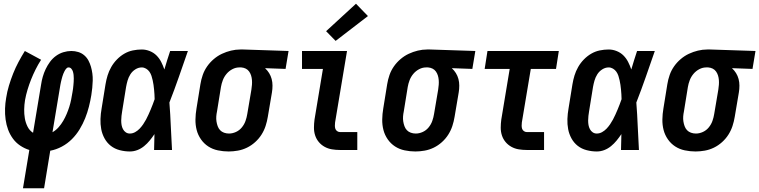

<svg xmlns="http://www.w3.org/2000/svg" viewBox="-20 -803 4065 1028"><path d="M103 205 137 0Q111 -8 88 -23.5Q65 -39 49 -61Q33 -83 23.5 -108.5Q14 -134 10 -163Q6 -192 7 -221.5Q8 -251 13 -279Q18 -312 28 -345Q38 -378 50.5 -409.5Q63 -441 79 -471Q95 -501 113 -530L200 -483Q184 -458 170.5 -431Q157 -404 146.5 -377.5Q136 -351 127.5 -323Q119 -295 114 -267Q110 -242 109.5 -217.5Q109 -193 113 -169.5Q117 -146 127.5 -125Q138 -104 157 -92L200 -350Q203 -371 209 -392Q215 -413 224.5 -433Q234 -453 247.5 -471.5Q261 -490 279.5 -503.5Q298 -517 319.5 -523.5Q341 -530 362 -530Q381 -530 399 -524.5Q417 -519 431 -507Q445 -495 453.5 -479Q462 -463 467 -445.5Q472 -428 474.5 -409.5Q477 -391 476.5 -371.5Q476 -352 474 -332.5Q472 -313 469 -294Q464 -263 456 -231.5Q448 -200 436 -170Q424 -140 406.5 -111Q389 -82 365 -58Q341 -34 311 -18Q281 -2 249 4L216 205ZM261 -95Q261 -95 261 -95Q261 -95 261 -95Q280 -106 294 -122Q308 -138 318.5 -156Q329 -174 337 -193Q345 -212 351 -231Q357 -250 361 -270Q365 -290 368 -309Q370 -318 371 -327.5Q372 -337 373 -346.5Q374 -356 374.5 -365Q375 -374 375 -383.5Q375 -393 374 -402Q373 -411 370.5 -419.5Q368 -428 362 -435Q356 -442 347 -442Q340 -442 334.5 -435.5Q329 -429 325.5 -422Q322 -415 319 -408Q316 -401 314 -393.5Q312 -386 310 -379Q308 -372 306.5 -364.5Q305 -357 303.5 -350Q302 -343 301 -335Q291 -275 281 -215Q271 -155 261 -95Z M675 8Q648 8 621 1Q594 -6 573.5 -22Q553 -38 540 -61.5Q527 -85 522 -111.5Q517 -138 518 -166Q519 -194 524 -222L545 -352Q549 -376 556 -399Q563 -422 575.5 -444Q588 -466 606 -484.5Q624 -503 645.5 -515.5Q667 -528 691 -533Q715 -538 739 -538Q761 -538 782 -529.5Q803 -521 818 -506Q833 -491 843 -471.5Q853 -452 860 -431Q867 -456 875 -480.5Q883 -505 891 -530H986Q962 -461 938 -392Q914 -323 887 -254Q892 -191 894.5 -127.5Q897 -64 901 0H805Q806 -21 806 -42Q806 -63 807 -85Q795 -67 781.5 -50.5Q768 -34 751.5 -20.5Q735 -7 715.5 0.5Q696 8 675 8ZM675 -88Q690 -88 703.5 -95.5Q717 -103 727.5 -114Q738 -125 746.5 -137.5Q755 -150 762 -163Q769 -176 775 -189.5Q781 -203 787 -217Q793 -231 798 -244.5Q803 -258 808 -272Q808 -285 807 -297.5Q806 -310 805 -323Q804 -336 802 -348.5Q800 -361 797.5 -373Q795 -385 791 -397Q787 -409 780 -419Q773 -429 762 -435.5Q751 -442 739 -442Q721 -442 704.5 -431.5Q688 -421 678 -405Q668 -389 663 -371.5Q658 -354 655 -337L634 -207Q632 -195 630.5 -182.5Q629 -170 629 -157.5Q629 -145 631 -133.5Q633 -122 638.5 -111.5Q644 -101 653.5 -94.5Q663 -88 675 -88Z M1204 8Q1175 8 1146.5 2Q1118 -4 1095 -19Q1072 -34 1056 -57Q1040 -80 1033 -107Q1026 -134 1026.5 -163.5Q1027 -193 1032 -222L1053 -352Q1057 -377 1065.5 -401.5Q1074 -426 1089 -447.5Q1104 -469 1124.5 -486.5Q1145 -504 1168.5 -515Q1192 -526 1217 -532Q1242 -538 1267 -538Q1271 -538 1275 -538Q1279 -538 1283 -538L1525 -530L1509 -434L1399 -438Q1412 -426 1421 -411.5Q1430 -397 1434.5 -380Q1439 -363 1439 -344.5Q1439 -326 1436 -308L1414 -178Q1410 -153 1402 -128.5Q1394 -104 1380 -82Q1366 -60 1346 -42Q1326 -24 1302.5 -12.5Q1279 -1 1253.5 3.5Q1228 8 1204 8ZM1206 -88Q1225 -88 1243.5 -96.5Q1262 -105 1275 -121Q1288 -137 1294.5 -155.5Q1301 -174 1304 -193L1326 -323Q1328 -336 1329 -349Q1330 -362 1329 -374.5Q1328 -387 1324.5 -398.5Q1321 -410 1314 -420Q1307 -430 1296 -435.5Q1285 -441 1272 -442H1267Q1265 -442 1263.5 -442Q1262 -442 1261 -442Q1242 -442 1224 -432.5Q1206 -423 1193 -407.5Q1180 -392 1173 -373.5Q1166 -355 1163 -337L1142 -207Q1139 -193 1138 -179.5Q1137 -166 1139 -153Q1141 -140 1145.5 -127.5Q1150 -115 1158.5 -106Q1167 -97 1179.5 -92.5Q1192 -88 1206 -88Z M1800 0Q1778 0 1757 -3.5Q1736 -7 1718 -17Q1700 -27 1687 -42.5Q1674 -58 1667.5 -77.5Q1661 -97 1661 -119Q1661 -141 1664 -163L1709 -434H1597V-530H1838L1774 -147Q1773 -138 1773 -129.5Q1773 -121 1775.5 -113.5Q1778 -106 1785 -101Q1792 -96 1800 -96H1893V0ZM1777 -584 1726 -636 1886 -783 1950 -717Z M2204 8Q2175 8 2146.5 2Q2118 -4 2095 -19Q2072 -34 2056 -57Q2040 -80 2033 -107Q2026 -134 2026.5 -163.5Q2027 -193 2032 -222L2053 -352Q2057 -377 2065.5 -401.5Q2074 -426 2089 -447.5Q2104 -469 2124.5 -486.5Q2145 -504 2168.5 -515Q2192 -526 2217 -532Q2242 -538 2267 -538Q2271 -538 2275 -538Q2279 -538 2283 -538L2525 -530L2509 -434L2399 -438Q2412 -426 2421 -411.5Q2430 -397 2434.5 -380Q2439 -363 2439 -344.5Q2439 -326 2436 -308L2414 -178Q2410 -153 2402 -128.5Q2394 -104 2380 -82Q2366 -60 2346 -42Q2326 -24 2302.5 -12.5Q2279 -1 2253.5 3.5Q2228 8 2204 8ZM2206 -88Q2225 -88 2243.5 -96.5Q2262 -105 2275 -121Q2288 -137 2294.5 -155.5Q2301 -174 2304 -193L2326 -323Q2328 -336 2329 -349Q2330 -362 2329 -374.5Q2328 -387 2324.5 -398.5Q2321 -410 2314 -420Q2307 -430 2296 -435.5Q2285 -441 2272 -442H2267Q2265 -442 2263.5 -442Q2262 -442 2261 -442Q2242 -442 2224 -432.5Q2206 -423 2193 -407.5Q2180 -392 2173 -373.5Q2166 -355 2163 -337L2142 -207Q2139 -193 2138 -179.5Q2137 -166 2139 -153Q2141 -140 2145.5 -127.5Q2150 -115 2158.5 -106Q2167 -97 2179.5 -92.5Q2192 -88 2206 -88Z M2800 0Q2778 0 2757 -3.5Q2736 -7 2718 -17Q2700 -27 2687 -42.5Q2674 -58 2667.5 -77.5Q2661 -97 2661 -119Q2661 -141 2664 -163L2709 -434H2575L2590 -530H2972L2957 -434H2822L2774 -147Q2773 -138 2773 -129.5Q2773 -121 2775.5 -113.5Q2778 -106 2785 -101Q2792 -96 2800 -96H2893V0Z M3175 8Q3148 8 3121 1Q3094 -6 3073.5 -22Q3053 -38 3040 -61.5Q3027 -85 3022 -111.5Q3017 -138 3018 -166Q3019 -194 3024 -222L3045 -352Q3049 -376 3056 -399Q3063 -422 3075.5 -444Q3088 -466 3106 -484.5Q3124 -503 3145.5 -515.5Q3167 -528 3191 -533Q3215 -538 3239 -538Q3261 -538 3282 -529.5Q3303 -521 3318 -506Q3333 -491 3343 -471.5Q3353 -452 3360 -431Q3367 -456 3375 -480.5Q3383 -505 3391 -530H3486Q3462 -461 3438 -392Q3414 -323 3387 -254Q3392 -191 3394.5 -127.5Q3397 -64 3401 0H3305Q3306 -21 3306 -42Q3306 -63 3307 -85Q3295 -67 3281.5 -50.5Q3268 -34 3251.5 -20.5Q3235 -7 3215.5 0.5Q3196 8 3175 8ZM3175 -88Q3190 -88 3203.5 -95.5Q3217 -103 3227.5 -114Q3238 -125 3246.5 -137.5Q3255 -150 3262 -163Q3269 -176 3275 -189.5Q3281 -203 3287 -217Q3293 -231 3298 -244.5Q3303 -258 3308 -272Q3308 -285 3307 -297.5Q3306 -310 3305 -323Q3304 -336 3302 -348.5Q3300 -361 3297.5 -373Q3295 -385 3291 -397Q3287 -409 3280 -419Q3273 -429 3262 -435.5Q3251 -442 3239 -442Q3221 -442 3204.5 -431.5Q3188 -421 3178 -405Q3168 -389 3163 -371.5Q3158 -354 3155 -337L3134 -207Q3132 -195 3130.5 -182.5Q3129 -170 3129 -157.5Q3129 -145 3131 -133.5Q3133 -122 3138.5 -111.5Q3144 -101 3153.5 -94.5Q3163 -88 3175 -88Z M3704 8Q3675 8 3646.5 2Q3618 -4 3595 -19Q3572 -34 3556 -57Q3540 -80 3533 -107Q3526 -134 3526.5 -163.5Q3527 -193 3532 -222L3553 -352Q3557 -377 3565.5 -401.5Q3574 -426 3589 -447.5Q3604 -469 3624.5 -486.5Q3645 -504 3668.5 -515Q3692 -526 3717 -532Q3742 -538 3767 -538Q3771 -538 3775 -538Q3779 -538 3783 -538L4025 -530L4009 -434L3899 -438Q3912 -426 3921 -411.5Q3930 -397 3934.5 -380Q3939 -363 3939 -344.5Q3939 -326 3936 -308L3914 -178Q3910 -153 3902 -128.5Q3894 -104 3880 -82Q3866 -60 3846 -42Q3826 -24 3802.5 -12.5Q3779 -1 3753.5 3.5Q3728 8 3704 8ZM3706 -88Q3725 -88 3743.5 -96.5Q3762 -105 3775 -121Q3788 -137 3794.5 -155.5Q3801 -174 3804 -193L3826 -323Q3828 -336 3829 -349Q3830 -362 3829 -374.5Q3828 -387 3824.5 -398.5Q3821 -410 3814 -420Q3807 -430 3796 -435.5Q3785 -441 3772 -442H3767Q3765 -442 3763.5 -442Q3762 -442 3761 -442Q3742 -442 3724 -432.5Q3706 -423 3693 -407.5Q3680 -392 3673 -373.5Q3666 -355 3663 -337L3642 -207Q3639 -193 3638 -179.5Q3637 -166 3639 -153Q3641 -140 3645.5 -127.5Q3650 -115 3658.5 -106Q3667 -97 3679.5 -92.5Q3692 -88 3706 -88Z"/></svg>

Font: Iosevka Curly Oblique
Style: Bold
Weight: 700
Italic angle: -9°
Monospace: yes
Designer: Belleve Invis
Foundry: Belleve Invis
Version: Version 11.1.0; ttfautohint (v1.8.3)